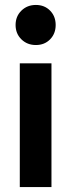

<svg xmlns="http://www.w3.org/2000/svg" viewBox="-20 -756 288 776"><path d="M60 -500H188V0H60ZM125 -574Q90 -574 66.5 -597Q43 -620 43 -655Q43 -690 66.5 -713Q90 -736 125 -736Q160 -736 182.5 -713Q205 -690 205 -655Q205 -620 182.5 -597Q160 -574 125 -574Z"/></svg>

Font: NT Somic Bold
Style: Regular
Weight: 700
Designer: Ravid Balaliev — lead type designer, mastering
Michael Voronin — secret advisor, marketing
Ivan Kovalenko — best boy
Foundry: NT Type
Version: Version 0.7